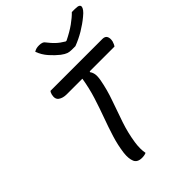

<svg xmlns="http://www.w3.org/2000/svg" viewBox="-271 -1079 1210 1210"><g transform="rotate(-45 334.0 -474.5)"><path d="M301 0Q286 7 264 7Q223 7 211 -21Q199 -49 204 -96Q212 -158 231 -219Q250 -280 273 -342.5Q296 -405 317 -471.5Q338 -538 350 -612H211Q177 -612 156 -627Q135 -642 143 -677Q145 -684 147.5 -690Q150 -696 154 -700H616Q640 -700 648 -684.5Q656 -669 651 -644Q648 -635 644.5 -626.5Q641 -618 636 -612H416L413 -607Q423 -594 426.5 -575Q430 -556 424 -523Q411 -452 385.5 -381Q360 -310 336 -239Q312 -168 301 -95Q293 -41 301 0ZM464 -788H432Q413 -788 398 -793Q383 -798 360 -815Q332 -837 303.5 -869Q275 -901 260 -942Q272 -949 281.5 -951.5Q291 -954 306 -954Q322 -954 333 -949.5Q344 -945 354 -930Q369 -910 389.5 -890.5Q410 -871 442 -852H449Q502 -878 539 -904.5Q576 -931 600 -956H626Q653 -956 661.5 -950Q670 -944 668 -934Q667 -926 658 -913.5Q649 -901 629 -885Q593 -855 551 -830Q509 -805 464 -788Z"/></g></svg>

Font: Recursive Mn Csl St
Style: Italic
Weight: 400
Italic angle: -15°
Monospace: yes
Version: Version 1.079;hotconv 1.0.112;makeotfexe 2.5.65598; ttfautoh